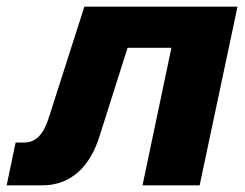

<svg xmlns="http://www.w3.org/2000/svg" viewBox="-36 -558 739 578"><path d="M-16 0H91C174 0 234 -52 264 -149L348 -414H480L393 0H565L679 -538H218L110 -201C95 -154 72 -129 37 -129H11Z"/></svg>

Font: Geist ExtraBold
Style: Italic
Weight: 800
Italic angle: -12°
Designer: Basement.studio, Andrés Briganti, Mateo Zaragoza
Foundry: Basement.studio, Vercel, Andrés Briganti, Guido Ferreyra, Mateo Zaragoza
Version: Version 1.500